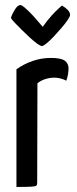

<svg xmlns="http://www.w3.org/2000/svg" viewBox="-20 -739 303 759"><path d="M45 0V-465Q74 -486 109 -498Q144 -510 181 -510Q220 -510 235.5 -499.5Q251 -489 251 -468Q251 -460 249 -446.5Q247 -433 242 -420Q231 -426 219 -429Q207 -432 194 -432Q177 -432 159.5 -426.5Q142 -421 128 -410L127 -16Q127 -8 123.5 -5Q120 -2 103 -1Q86 0 45 0ZM146 -557Q140 -557 127.5 -566Q115 -575 99 -589.5Q83 -604 67 -620Q51 -636 39 -648.5Q27 -661 23 -668Q28 -684 39 -701.5Q50 -719 60 -719Q66 -719 76.5 -710Q87 -701 99.5 -688.5Q112 -676 123 -663Q134 -650 141.5 -641.5Q149 -633 149 -633Q168 -660 185 -678.5Q202 -697 213.5 -707Q225 -717 225 -717Q239 -709 248 -699.5Q257 -690 257 -680Q257 -674 247.5 -660Q238 -646 223 -628.5Q208 -611 192.5 -594.5Q177 -578 164 -567.5Q151 -557 146 -557Z"/></svg>

Font: Yanone Kaffeesatz
Style: Regular
Weight: 400
Designer: Yanone (Cyrillic: Daniel Pouzeot, Huerta Tipografica, and Cyreal)
Foundry: Yanone
Version: Version 2.003